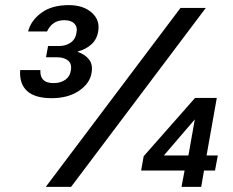

<svg xmlns="http://www.w3.org/2000/svg" viewBox="-20 -731 913 751"><path d="M182 -347Q116 -347 85.5 -375.5Q55 -404 59 -457H138Q137 -438 143.5 -426.5Q150 -415 162 -410.5Q174 -406 190 -406Q217 -406 235.5 -419Q254 -432 257 -455Q262 -481 246.5 -494Q231 -507 203 -507H160L168 -551H210Q237 -551 256 -564Q275 -577 279 -602Q284 -625 271 -638.5Q258 -652 232 -652Q206 -652 189.5 -640Q173 -628 164 -608H90Q101 -651 142 -681Q183 -711 249 -711Q306 -711 339 -681.5Q372 -652 364 -608Q359 -577 337.5 -557.5Q316 -538 285 -530L284 -528Q313 -518 328.5 -498Q344 -478 338 -445Q331 -404 288.5 -375.5Q246 -347 182 -347ZM159 0 686 -700H785L258 0ZM690 0 702 -64H532L542 -120L743 -348H828L788 -123H832L821 -64H778L767 0ZM621 -123H717L742 -264Z"/></svg>

Font: DM Sans 12pt Medium
Style: Italic
Weight: 500
Italic angle: -10°
Version: Version 4.004;gftools[0.9.30]